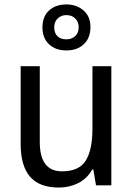

<svg xmlns="http://www.w3.org/2000/svg" viewBox="-20 -834 599 864"><path d="M481 -536V0H412L400 -71H395Q372 -30 332 -10Q292 10 245 10Q157 10 115 -39Q73 -88 73 -186V-536H159V-195Q159 -63 259 -63Q336 -63 366 -111.5Q396 -160 396 -255V-536ZM279 -607Q230 -607 200.5 -635Q171 -663 171 -711Q171 -759 200.5 -786.5Q230 -814 279 -814Q325 -814 356 -787Q387 -760 387 -712Q387 -663 357 -635Q327 -607 279 -607ZM279 -657Q303 -657 318.5 -671.5Q334 -686 334 -711Q334 -736 318.5 -751Q303 -766 279 -766Q255 -766 239.5 -751Q224 -736 224 -711Q224 -686 238 -671.5Q252 -657 279 -657Z"/></svg>

Font: Noto Sans Khmer SemiCondensed
Style: Regular
Weight: 400
Width: 4
Designer: Danh Hong and the Monotype Design Team
Foundry: Monotype Imaging Inc.
Version: Version 2.004; ttfautohint (v1.8.4.7-5d5b)